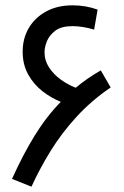

<svg xmlns="http://www.w3.org/2000/svg" viewBox="-20 -698 465 720"><path d="M98 2 25 -27Q66 -118 110 -189.5Q154 -261 208 -316Q171 -331 138.5 -356.5Q106 -382 85.5 -419Q65 -456 65 -504Q65 -554 88 -593Q111 -632 153 -655Q195 -678 252 -678Q277 -678 300.5 -674Q324 -670 346 -662L333 -587Q313 -593 292 -596.5Q271 -600 252 -600Q210 -600 187.5 -583Q165 -566 156 -543.5Q147 -521 147 -502Q147 -471 164 -445Q181 -419 208 -399.5Q235 -380 264 -369Q307 -405 358 -434L395 -370Q324 -322 267.5 -260.5Q211 -199 169.5 -131.5Q128 -64 98 2Z"/></svg>

Font: Go Noto Kurrent-Regular
Style: Regular
Weight: 400
Designer: Monotype Design Team
Foundry: Monotype Imaging Inc.
Version: Version 2.012; ttfautohint (v1.8.4.7-5d5b)